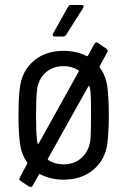

<svg xmlns="http://www.w3.org/2000/svg" viewBox="-20 -720 511 778"><path d="M421 -254Q421 -188 415 -138Q406 -72 358 -32Q310 8 238 8Q185 8 143 -14Q139 -16 138 -13L112 33Q110 37 106 37.5Q102 38 98 36L63 13Q55 8 60 0L90 -56Q92 -59 90 -62Q67 -94 61 -138Q55 -178 55 -254Q55 -330 61 -368Q70 -434 117.5 -474Q165 -514 238 -514Q290 -514 331 -493Q335 -491 336 -494L363 -543Q365 -547 369 -548Q373 -549 377 -546L412 -522Q419 -516 415 -509L384 -452Q382 -449 384 -447Q409 -413 415 -368Q421 -319 421 -254ZM132 -140Q134 -134 137 -139L299 -430Q300 -434 298 -435Q272 -452 237 -452Q194 -452 164.5 -425.5Q135 -399 130 -355Q126 -319 126 -253Q126 -187 130 -151ZM349 -253Q349 -328 346 -355L343 -369Q341 -375 338 -370L174 -77Q173 -73 175 -72Q202 -54 238 -54Q281 -54 310.5 -80.5Q340 -107 346 -151Q349 -179 349 -253ZM195 -584 256 -693Q261 -700 268 -700H311Q317 -700 318.5 -696.5Q320 -693 317 -688L248 -579Q243 -572 236 -572H202Q196 -572 194 -575.5Q192 -579 195 -584Z"/></svg>

Font: Barlow Semi Condensed
Style: Regular
Weight: 400
Width: 4
Designer: Jeremy Tribby
Foundry: Tribby Type
Version: Version 1.408;December 10, 2018;FontCreator 11.5.0.2430 64-b